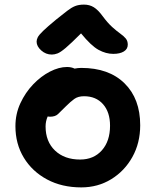

<svg xmlns="http://www.w3.org/2000/svg" viewBox="-20 -802 675 834"><path d="M333 12Q249 12 184.5 -22.5Q120 -57 83.5 -117Q47 -177 47 -254Q47 -307 68.5 -353.5Q90 -400 124 -435.5Q158 -471 197 -491Q236 -511 271 -511Q290 -511 304 -504Q319 -507 333 -507Q453 -507 521 -440Q589 -373 589 -258Q589 -181 555 -120Q521 -59 463 -23.5Q405 12 333 12ZM178 -253Q178 -187 219 -148Q260 -109 328 -109Q387 -109 422.5 -149Q458 -189 458 -256Q458 -315 427.5 -349.5Q397 -384 345 -384Q319 -384 302.5 -372Q286 -360 266 -340Q244 -318 232 -306.5Q220 -295 197 -295Q192 -295 187 -296Q178 -275 178 -253ZM205 -565Q179 -565 159 -583Q139 -601 139 -621Q139 -630 144 -640Q149 -650 167 -667.5Q185 -685 225 -718Q254 -741 272 -755Q290 -769 306 -775.5Q322 -782 345 -782Q369 -782 387.5 -770.5Q406 -759 425 -733Q448 -702 467.5 -684.5Q487 -667 502.5 -656Q518 -645 526.5 -634.5Q535 -624 535 -608Q535 -589 518 -578.5Q501 -568 472 -568Q440 -568 408 -585.5Q376 -603 332 -657Q288 -613 265.5 -594Q243 -575 230 -570Q217 -565 205 -565Z"/></svg>

Font: Shantell Sans Normal
Style: Regular
Weight: 600
Designer: Stephen Nixon, Anya Danilova, Shantell Martin
Foundry: Arrow Type
Version: Version 1.009;[a7da0bfa3]